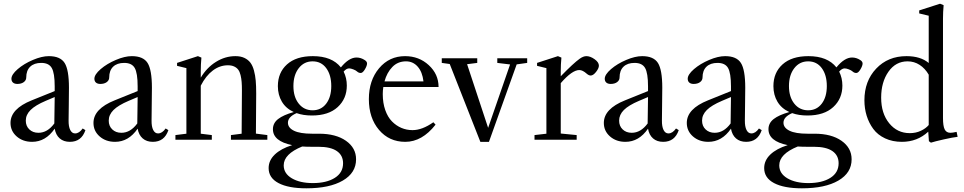

<svg xmlns="http://www.w3.org/2000/svg" viewBox="-20 -746 5148 1025"><path d="M151.4 11.2Q102.1 11.2 69.1 -17.6Q36.1 -46.4 36.1 -89.8Q36.1 -165 149.4 -210.4L272 -259.8V-285.2Q272 -356 256.3 -383.1Q240.7 -410.2 200.2 -410.2Q162.1 -410.2 141.1 -389.9Q120.1 -369.6 120.1 -332.5Q120.1 -317.4 106.9 -307.6Q93.8 -297.9 72.8 -297.9Q57.6 -297.9 49.3 -305.2Q41 -312.5 41 -325.7Q41 -348.1 74.5 -377Q107.9 -405.8 155.5 -426Q203.1 -446.3 240.7 -446.3Q301.8 -446.3 325 -409.9Q348.1 -373.5 348.1 -277.8Q348.1 -244.1 347.2 -183.1Q346.2 -122.1 346.2 -103Q345.7 -70.3 355 -52Q364.3 -33.7 380.9 -33.7Q402.8 -33.7 421.4 -60.1L436 -51.3Q415 11.2 353 11.2Q319.8 11.2 298.8 -7.1Q277.8 -25.4 272 -59.1Q223.6 11.2 151.4 11.2ZM117.7 -102.1Q117.7 -73.2 136.5 -55.2Q155.3 -37.1 185.1 -37.1Q233.4 -37.1 270 -86.9V-87.4Q270.5 -110.8 271 -157.7Q271.5 -204.6 272 -228L223.6 -207.5Q168.5 -184.1 143.1 -158.7Q117.7 -133.3 117.7 -102.1Z M594.2 11.2Q544.9 11.2 512 -17.6Q479 -46.4 479 -89.8Q479 -165 592.3 -210.4L714.8 -259.8V-285.2Q714.8 -356 699.2 -383.1Q683.6 -410.2 643.1 -410.2Q605 -410.2 584 -389.9Q563 -369.6 563 -332.5Q563 -317.4 549.8 -307.6Q536.6 -297.9 515.6 -297.9Q500.5 -297.9 492.2 -305.2Q483.9 -312.5 483.9 -325.7Q483.9 -348.1 517.3 -377Q550.8 -405.8 598.4 -426Q646 -446.3 683.6 -446.3Q744.6 -446.3 767.8 -409.9Q791 -373.5 791 -277.8Q791 -244.1 790 -183.1Q789.1 -122.1 789.1 -103Q788.6 -70.3 797.9 -52Q807.1 -33.7 823.7 -33.7Q845.7 -33.7 864.3 -60.1L878.9 -51.3Q857.9 11.2 795.9 11.2Q762.7 11.2 741.7 -7.1Q720.7 -25.4 714.8 -59.1Q666.5 11.2 594.2 11.2ZM560.5 -102.1Q560.5 -73.2 579.3 -55.2Q598.1 -37.1 627.9 -37.1Q676.3 -37.1 712.9 -86.9V-87.4Q713.4 -110.8 713.9 -157.7Q714.4 -204.6 714.8 -228L666.5 -207.5Q611.3 -184.1 585.9 -158.7Q560.5 -133.3 560.5 -102.1Z M916.5 0V-24.9L975.1 -32.2V-382.3L925.3 -394.5V-410.2L1036.6 -446.3L1055.2 -438.5Q1051.8 -400.9 1051.8 -366.2V-331.5Q1084 -385.3 1133.1 -415.8Q1182.1 -446.3 1236.8 -446.3Q1264.6 -446.3 1284.4 -437Q1304.2 -427.7 1316.4 -411.9Q1328.6 -396 1335.7 -369.9Q1342.8 -343.8 1345.2 -315.4Q1347.7 -287.1 1347.7 -247.1Q1347.7 -138.2 1346.2 -32.7L1407.2 -24.9V0H1212.9V-24.9L1270 -32.2Q1271.5 -259.3 1271.5 -262.7Q1271.5 -290 1270 -308.6Q1268.6 -327.1 1264.2 -345.2Q1259.8 -363.3 1251.7 -374Q1243.7 -384.8 1230 -391.1Q1216.3 -397.5 1196.8 -397.5Q1153.3 -397.5 1116.2 -369.6Q1079.1 -341.8 1051.8 -288.6V-32.2L1110.8 -24.9V0Z M1645 -129.4Q1598.6 -129.4 1563.5 -142.1Q1517.1 -122.1 1517.1 -90.8Q1517.1 -64 1549.3 -48.1Q1581.5 -32.2 1646 -32.2H1683.1Q1772.9 -32.2 1826.9 5.6Q1880.9 43.5 1880.9 104.5Q1880.9 176.8 1810.1 218Q1739.3 259.3 1615.7 259.3Q1519.5 259.3 1466.8 231.4Q1414.1 203.6 1414.1 151.4Q1414.1 110.4 1447 78.9Q1480 47.4 1539.6 28.8Q1437 7.8 1437 -56.2Q1437 -88.9 1464.8 -110.6Q1492.7 -132.3 1548.3 -147.9Q1506.3 -167 1484.9 -203.1Q1463.4 -239.3 1463.4 -286.1Q1463.4 -358.4 1512.2 -402.3Q1561 -446.3 1650.4 -446.3Q1752 -446.3 1799.8 -386.2Q1842.8 -439 1883.3 -439Q1906.2 -439 1927.2 -425.3Q1939.5 -417.5 1939.5 -407.2Q1939.5 -395 1928 -375.7Q1916.5 -356.4 1905.8 -356.4Q1894.5 -356.4 1885.7 -364.7Q1879.4 -370.6 1866 -375.7Q1852.5 -380.9 1843.8 -380.9Q1829.1 -380.9 1814.5 -363.8Q1831.5 -329.6 1831.5 -289.1Q1831.5 -219.2 1782.7 -174.3Q1733.9 -129.4 1645 -129.4ZM1648.9 -157.2Q1694.3 -157.2 1721.4 -192.6Q1748.5 -228 1748.5 -286.6Q1748.5 -345.7 1721.7 -382.1Q1694.8 -418.5 1648.9 -418.5Q1603 -418.5 1574.7 -381.8Q1546.4 -345.2 1546.4 -286.6Q1546.4 -228.5 1574.7 -192.9Q1603 -157.2 1648.9 -157.2ZM1494.6 136.7Q1494.6 180.2 1537.8 205.8Q1581.1 231.4 1649.9 231.4Q1723.1 231.4 1767.3 203.6Q1811.5 175.8 1811.5 125.5Q1811.5 83.5 1778.3 60.5Q1745.1 37.6 1679.7 37.6H1642.1Q1615.7 37.6 1593.3 36.1Q1494.6 76.2 1494.6 136.7Z M2143.6 11.2Q2057.6 11.2 2003.4 -52.5Q1949.2 -116.2 1949.2 -216.8Q1949.2 -316.9 2003.7 -381.6Q2058.1 -446.3 2142.6 -446.3Q2216.8 -446.3 2269 -398.2Q2321.3 -350.1 2321.3 -281.7H2026.4Q2023.4 -262.7 2023.4 -243.7Q2023.4 -196.3 2036.6 -158.7Q2049.8 -121.1 2072.3 -98.1Q2094.7 -75.2 2122.8 -63.2Q2150.9 -51.3 2182.1 -51.3Q2233.9 -51.3 2293.5 -93.3L2305.2 -80.6Q2233.4 11.2 2143.6 11.2ZM2147.5 -418.5Q2103.5 -418.5 2074.5 -388.4Q2045.4 -358.4 2032.7 -311.5H2240.7Q2234.9 -361.8 2210 -390.1Q2185.1 -418.5 2147.5 -418.5Z M2544.4 11.2 2380.9 -404.3 2338.4 -410.2V-435.1H2527.8V-410.2L2473.6 -403.3L2585.9 -63.5L2703.1 -401.9L2634.8 -410.2V-435.1H2794.4V-410.2L2738.3 -402.3L2590.3 11.2Z M2833.5 0V-24.9L2897 -32.2V-382.3L2847.2 -394.5V-410.2L2958.5 -446.3L2977.1 -438.5Q2973.6 -400.9 2973.6 -366.2V-338.9Q3042 -409.2 3074.2 -432.1Q3093.8 -446.3 3110.4 -446.3Q3131.3 -446.3 3154.3 -429.9Q3177.2 -413.6 3177.2 -395.5Q3177.2 -381.3 3162.1 -362.1Q3147 -342.8 3133.3 -342.8Q3123.5 -342.8 3112.3 -352.5Q3090.3 -372.1 3072.8 -372.1Q3034.2 -372.1 2973.6 -302.2V-33.2L3058.6 -24.9V0Z M3318.8 11.2Q3269.5 11.2 3236.6 -17.6Q3203.6 -46.4 3203.6 -89.8Q3203.6 -165 3316.9 -210.4L3439.5 -259.8V-285.2Q3439.5 -356 3423.8 -383.1Q3408.2 -410.2 3367.7 -410.2Q3329.6 -410.2 3308.6 -389.9Q3287.6 -369.6 3287.6 -332.5Q3287.6 -317.4 3274.4 -307.6Q3261.2 -297.9 3240.2 -297.9Q3225.1 -297.9 3216.8 -305.2Q3208.5 -312.5 3208.5 -325.7Q3208.5 -348.1 3241.9 -377Q3275.4 -405.8 3323 -426Q3370.6 -446.3 3408.2 -446.3Q3469.2 -446.3 3492.4 -409.9Q3515.6 -373.5 3515.6 -277.8Q3515.6 -244.1 3514.6 -183.1Q3513.7 -122.1 3513.7 -103Q3513.2 -70.3 3522.5 -52Q3531.7 -33.7 3548.3 -33.7Q3570.3 -33.7 3588.9 -60.1L3603.5 -51.3Q3582.5 11.2 3520.5 11.2Q3487.3 11.2 3466.3 -7.1Q3445.3 -25.4 3439.5 -59.1Q3391.1 11.2 3318.8 11.2ZM3285.2 -102.1Q3285.2 -73.2 3304 -55.2Q3322.8 -37.1 3352.5 -37.1Q3400.9 -37.1 3437.5 -86.9V-87.4Q3438 -110.8 3438.5 -157.7Q3439 -204.6 3439.5 -228L3391.1 -207.5Q3335.9 -184.1 3310.5 -158.7Q3285.2 -133.3 3285.2 -102.1Z M3761.7 11.2Q3712.4 11.2 3679.4 -17.6Q3646.5 -46.4 3646.5 -89.8Q3646.5 -165 3759.8 -210.4L3882.3 -259.8V-285.2Q3882.3 -356 3866.7 -383.1Q3851.1 -410.2 3810.5 -410.2Q3772.5 -410.2 3751.5 -389.9Q3730.5 -369.6 3730.5 -332.5Q3730.5 -317.4 3717.3 -307.6Q3704.1 -297.9 3683.1 -297.9Q3668 -297.9 3659.7 -305.2Q3651.4 -312.5 3651.4 -325.7Q3651.4 -348.1 3684.8 -377Q3718.3 -405.8 3765.9 -426Q3813.5 -446.3 3851.1 -446.3Q3912.1 -446.3 3935.3 -409.9Q3958.5 -373.5 3958.5 -277.8Q3958.5 -244.1 3957.5 -183.1Q3956.5 -122.1 3956.5 -103Q3956.1 -70.3 3965.3 -52Q3974.6 -33.7 3991.2 -33.7Q4013.2 -33.7 4031.7 -60.1L4046.4 -51.3Q4025.4 11.2 3963.4 11.2Q3930.2 11.2 3909.2 -7.1Q3888.2 -25.4 3882.3 -59.1Q3834 11.2 3761.7 11.2ZM3728 -102.1Q3728 -73.2 3746.8 -55.2Q3765.6 -37.1 3795.4 -37.1Q3843.8 -37.1 3880.4 -86.9V-87.4Q3880.9 -110.8 3881.3 -157.7Q3881.8 -204.6 3882.3 -228L3834 -207.5Q3778.8 -184.1 3753.4 -158.7Q3728 -133.3 3728 -102.1Z M4290.5 -129.4Q4244.1 -129.4 4209 -142.1Q4162.6 -122.1 4162.6 -90.8Q4162.6 -64 4194.8 -48.1Q4227.1 -32.2 4291.5 -32.2H4328.6Q4418.5 -32.2 4472.4 5.6Q4526.4 43.5 4526.4 104.5Q4526.4 176.8 4455.6 218Q4384.8 259.3 4261.2 259.3Q4165 259.3 4112.3 231.4Q4059.6 203.6 4059.6 151.4Q4059.6 110.4 4092.5 78.9Q4125.5 47.4 4185.1 28.8Q4082.5 7.8 4082.5 -56.2Q4082.5 -88.9 4110.4 -110.6Q4138.2 -132.3 4193.8 -147.9Q4151.9 -167 4130.4 -203.1Q4108.9 -239.3 4108.9 -286.1Q4108.9 -358.4 4157.7 -402.3Q4206.5 -446.3 4295.9 -446.3Q4397.5 -446.3 4445.3 -386.2Q4488.3 -439 4528.8 -439Q4551.8 -439 4572.8 -425.3Q4585 -417.5 4585 -407.2Q4585 -395 4573.5 -375.7Q4562 -356.4 4551.3 -356.4Q4540 -356.4 4531.2 -364.7Q4524.9 -370.6 4511.5 -375.7Q4498 -380.9 4489.3 -380.9Q4474.6 -380.9 4460 -363.8Q4477.1 -329.6 4477.1 -289.1Q4477.1 -219.2 4428.2 -174.3Q4379.4 -129.4 4290.5 -129.4ZM4294.4 -157.2Q4339.8 -157.2 4366.9 -192.6Q4394 -228 4394 -286.6Q4394 -345.7 4367.2 -382.1Q4340.3 -418.5 4294.4 -418.5Q4248.5 -418.5 4220.2 -381.8Q4191.9 -345.2 4191.9 -286.6Q4191.9 -228.5 4220.2 -192.9Q4248.5 -157.2 4294.4 -157.2ZM4140.1 136.7Q4140.1 180.2 4183.3 205.8Q4226.6 231.4 4295.4 231.4Q4368.7 231.4 4412.8 203.6Q4457 175.8 4457 125.5Q4457 83.5 4423.8 60.5Q4390.6 37.6 4325.2 37.6H4287.6Q4261.2 37.6 4238.8 36.1Q4140.1 76.2 4140.1 136.7Z M4949.7 15.6 4939 7.8 4935.5 -43Q4877 11.2 4794.9 11.2Q4744.6 11.2 4705.1 -7.3Q4665.5 -25.9 4642.1 -57.6Q4618.7 -89.4 4606.7 -128.2Q4594.7 -167 4594.7 -210.4Q4594.7 -313.5 4657.7 -379.9Q4720.7 -446.3 4819.3 -446.3Q4894.5 -446.3 4938 -409.7V-662.1L4887.2 -674.3V-690.4L4998.5 -726.1L5017.6 -718.3Q5014.2 -681.6 5014.2 -646.5V-115.7Q5014.2 -73.2 5023.2 -55.2Q5032.2 -37.1 5053.7 -37.1Q5064.9 -37.1 5086.9 -42L5092.3 -15.6Q5066.4 -12.7 5017.8 -1.7Q4969.2 9.3 4949.7 15.6ZM4836.9 -35.2Q4869.6 -35.2 4896.2 -47.9Q4922.9 -60.5 4938 -78.6V-347.2Q4918.5 -380.9 4889.4 -399.7Q4860.4 -418.5 4825.2 -418.5Q4761.7 -418.5 4722.9 -363Q4684.1 -307.6 4684.1 -224.6Q4684.1 -140.6 4727.1 -87.9Q4770 -35.2 4836.9 -35.2Z"/></svg>

Font: Elstob
Style: Regular
Weight: 400
Designer: Peter S. Baker
Version: Version 1.015